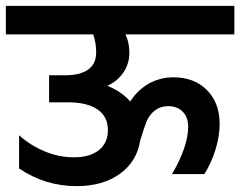

<svg xmlns="http://www.w3.org/2000/svg" viewBox="-30 -668 817 653"><path d="M35 -95V-208Q74 -173 122.5 -153Q171 -133 221 -133Q276 -133 306.5 -157.5Q337 -182 337 -225Q337 -272 301.5 -296Q266 -320 201 -320H137V-412H191Q243 -412 270 -431.5Q297 -451 297 -489Q297 -523 287 -551H-10V-648H767V-551H397Q410 -523 410 -489Q410 -452 390 -422Q370 -392 335 -376Q382 -358 413 -323Q438 -362 476 -383.5Q514 -405 560 -405Q631 -405 674 -361.5Q717 -318 717 -247Q717 -204 702.5 -158Q688 -112 665 -76H555Q580 -118 595 -160Q610 -202 610 -237Q610 -269 591.5 -288Q573 -307 542 -307Q516 -307 497 -292.5Q478 -278 468 -254Q462 -239 447 -191Q436 -119 378 -77Q320 -35 231 -35Q123 -35 35 -95Z"/></svg>

Font: Madhuban Medium
Style: Regular
Weight: 500
Designer: jaikishan Patel
Foundry: MagicType
Version: Version 1.000